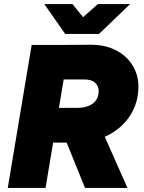

<svg xmlns="http://www.w3.org/2000/svg" viewBox="-20 -920 703 940"><path d="M214 -222 243 -392H358Q389 -392 412.5 -401Q436 -410 449.5 -428.5Q463 -447 463 -474Q463 -500 445 -515.5Q427 -531 393 -531H266L294 -700L419 -701Q499 -702 556 -669.5Q613 -637 639.5 -580.5Q666 -524 654 -451Q643 -384 601 -332Q559 -280 494.5 -251Q430 -222 351 -222ZM18 0 135 -700H320L203 0ZM396 0 285 -275 436 -379 604 0ZM300 -754V-759L459 -900H617L465 -754ZM299 -754 197 -900H335L449 -759V-754Z"/></svg>

Font: Figtree Light Black
Style: Italic
Weight: 900
Italic angle: -9.5°
Version: Version 2.000